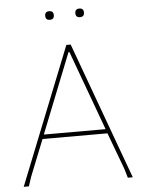

<svg xmlns="http://www.w3.org/2000/svg" viewBox="-55 -844 665 889"><g transform="rotate(-5 277.0 -400.0)"><path d="M227.1 -779.8Q227.1 -759.8 207 -759.8Q187 -759.8 187 -779.8Q187 -799.8 207 -799.8Q227.1 -799.8 227.1 -779.8ZM367.2 -779.8Q367.2 -759.8 347.2 -759.8Q327.1 -759.8 327.1 -779.8Q327.1 -799.8 347.2 -799.8Q367.2 -799.8 367.2 -779.8ZM502.9 0 490.2 -43 426.8 -212.9H125L57.1 -43L43 0H19L272.9 -637.2H293L525.9 0ZM284.2 -603H279.8L132.8 -232.9H419.9Z"/></g></svg>

Font: Datalegreya
Style: Thin
Weight: 250
Designer: Figs Lab
Foundry: Figs Lab
Version: Version 1.002;PS 001.002;hotconv 1.0.70;makeotf.lib2.5.58329